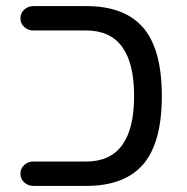

<svg xmlns="http://www.w3.org/2000/svg" viewBox="-20 -610 612 630"><path d="M263 -590Q389 -590 450 -519Q511 -448 511 -295Q511 -142 450 -71Q389 0 263 0H90Q72 0 59.5 -11.5Q47 -23 47 -40Q47 -57 59.5 -68.5Q72 -80 90 -80H263Q420 -80 420 -295Q420 -510 263 -510H90Q72 -510 59.5 -521.5Q47 -533 47 -550Q47 -567 59.5 -578.5Q72 -590 90 -590Z"/></svg>

Font: VarelaRound
Style: Regular
Weight: 400
Designer: Joe Prince, Avraham Cornfeld
Foundry: Joe Prince, Avraham Cornfeld
Version: Version 2.000;PS 002.000;hotconv 1.0.88;makeotf.lib2.5.64775